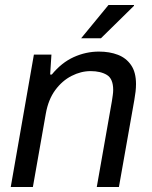

<svg xmlns="http://www.w3.org/2000/svg" viewBox="-20 -743 603 763"><path d="M22.7 0 114.7 -526H184.4L179.3 -446.7H185.8Q224.5 -494.1 273 -516.1Q321.5 -538 373.1 -538Q415.6 -538 448.7 -525.2Q481.8 -512.4 501.1 -484Q520.5 -455.7 520.5 -409Q520.5 -394.6 518.7 -378.8Q516.9 -363 513.8 -345.6L452.6 0H364.6L424.7 -341.2Q426.7 -353.8 428.2 -365.2Q429.8 -376.5 429.8 -385.7Q429.8 -430 404.8 -445.2Q379.8 -460.4 340 -460.4Q301.7 -460.4 264.4 -441.3Q227.1 -422.3 199.5 -384.9Q172 -347.5 162.1 -291.6L110.7 0ZM302.5 -591 411 -723H512.5V-720L381.2 -591Z"/></svg>

Font: Archivo Variable SemiBold
Style: Italic
Weight: 600
Italic angle: -10°
Designer: Hector Gatti
Foundry: Omnibus-Type
Version: Version 2.001